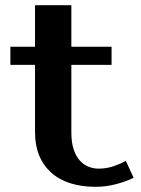

<svg xmlns="http://www.w3.org/2000/svg" viewBox="-20 -700 545 740"><path d="M115 -450H20V-520H115V-680H255V-520H410V-450H255V-190Q255 -152 263.5 -125.5Q272 -99 286.5 -82.5Q301 -66 320 -58Q339 -50 360 -50Q390 -50 418 -59.5Q446 -69 465 -80L495 -15Q465 0 426.5 10Q388 20 350 20Q237 20 176 -36Q115 -92 115 -190Z"/></svg>

Font: Prosto One
Style: Regular
Weight: 400
Designer: Pavel Emelyanov and Jovanny lemonad
Foundry: Pavel Emelyanov and Jovanny Lemonad
Version: Version 1.001